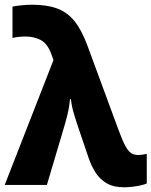

<svg xmlns="http://www.w3.org/2000/svg" viewBox="-20 -785 643 815"><path d="M507 10Q462 10 433 -7Q404 -24 386 -52Q368 -80 356 -115L317 -230Q305 -265 294.5 -299.5Q284 -334 281 -364H277Q274 -329 266 -297Q258 -265 248 -232L179 0H0L207 -530L198 -555Q182 -599 154 -614.5Q126 -630 88 -630Q76 -630 60.5 -628.5Q45 -627 33 -624V-757Q46 -760 71 -762.5Q96 -765 117 -765Q179 -765 222.5 -749Q266 -733 296.5 -695Q327 -657 352 -589L484 -231Q501 -185 513.5 -163Q526 -141 538.5 -134Q551 -127 567 -127Q583 -127 603 -132V-6Q594 -2 576.5 2Q559 6 539.5 8Q520 10 507 10Z"/></svg>

Font: Noto Sans ExtraBold
Style: Regular
Weight: 800
Designer: Monotype Design Team
Foundry: Monotype Imaging Inc.
Version: Version 2.007